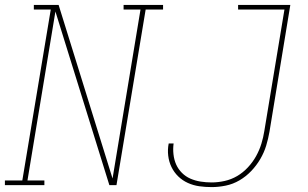

<svg xmlns="http://www.w3.org/2000/svg" viewBox="-38 -755 1258 783"><path d="M-18 0V-19H53L169 -716H100V-735H201L421 -27L535 -716H466V-735H627V-716H556L437 0H408L188 -708L74 -19H143V0ZM825 8Q799 8 774.5 4.5Q750 1 728 -9Q706 -19 689 -35.5Q672 -52 661.5 -73.5Q651 -95 648 -120Q645 -145 650 -170Q650 -170 650 -170Q650 -170 650 -170H670Q670 -170 670 -170Q670 -170 670 -170Q667 -148 669.5 -125.5Q672 -103 680.5 -84Q689 -65 704 -50Q719 -35 738.5 -26.5Q758 -18 780 -14.5Q802 -11 825 -11Q851 -11 878 -17Q905 -23 929 -37Q953 -51 973 -72.5Q993 -94 1006.5 -118.5Q1020 -143 1028 -169Q1036 -195 1040 -221L1122 -716H933V-735H1146L1061 -218Q1056 -189 1047.5 -161Q1039 -133 1023.5 -106.5Q1008 -80 986.5 -57.5Q965 -35 938.5 -19.5Q912 -4 882.5 2Q853 8 825 8Z"/></svg>

Font: Iosevka Etoile Thin Oblique
Style: Regular
Weight: 100
Italic angle: -9°
Designer: Belleve Invis
Foundry: Belleve Invis
Version: Version 15.5.2; ttfautohint (v1.8.4)